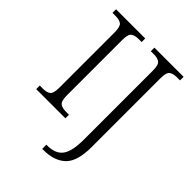

<svg xmlns="http://www.w3.org/2000/svg" viewBox="-266 -844 1214 1214"><g transform="rotate(45 341.5 -237.0)"><path d="M43 0V-32H70Q106 -32 123 -45.5Q140 -59 140 -111V-603Q140 -655 123 -668.5Q106 -682 70 -682H43V-714H304V-682H278Q243 -682 225.5 -668.5Q208 -655 208 -603V-111Q208 -59 225.5 -45.5Q243 -32 278 -32H304V0ZM337 240V203H346Q418 203 450 160Q482 117 482 13V-605Q482 -655 464.5 -668.5Q447 -682 412 -682H386V-714H647V-682H620Q585 -682 567.5 -668.5Q550 -655 550 -603V12Q550 139 497.5 189.5Q445 240 348 240Z"/></g></svg>

Font: Noto Serif Tamil Light
Style: Regular
Weight: 300
Designer: Indian Type Foundry, Tom Grace, and the Monotype Design Team
Foundry: Monotype Imaging Inc.
Version: Version 2.004; ttfautohint (v1.8.4.7-5d5b)